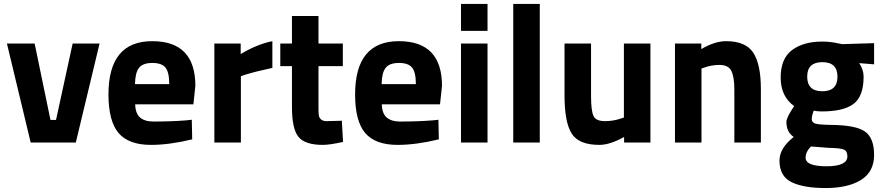

<svg xmlns="http://www.w3.org/2000/svg" viewBox="-20 -720 4455 970"><path d="M15 -500H155L235 -114H263L347 -500H483L363 0H135Z M663 -193Q664 -147 687.5 -126.5Q711 -106 755 -106Q848 -106 921 -112L949 -115L951 -16Q836 12 743 12Q630 12 579 -48Q528 -108 528 -243Q528 -512 749 -512Q967 -512 967 -286L957 -193ZM835 -295Q835 -355 816 -378.5Q797 -402 749.5 -402Q702 -402 682.5 -377.5Q663 -353 662 -295Z M1063 0V-500H1196V-447Q1280 -497 1356 -512V-377Q1275 -360 1217 -342L1197 -335V0Z M1712 -386H1589V-181Q1589 -151 1590.5 -138.5Q1592 -126 1601.5 -117Q1611 -108 1631 -108L1707 -110L1713 -3Q1646 12 1611 12Q1521 12 1488 -28.5Q1455 -69 1455 -178V-386H1396V-500H1455V-639H1589V-500H1712Z M1909 -193Q1910 -147 1933.5 -126.5Q1957 -106 2001 -106Q2094 -106 2167 -112L2195 -115L2197 -16Q2082 12 1989 12Q1876 12 1825 -48Q1774 -108 1774 -243Q1774 -512 1995 -512Q2213 -512 2213 -286L2203 -193ZM2081 -295Q2081 -355 2062 -378.5Q2043 -402 1995.5 -402Q1948 -402 1928.5 -377.5Q1909 -353 1908 -295Z M2309 0V-500H2443V0ZM2309 -564V-700H2443V-564Z M2573 0V-700H2707V0Z M3132 -500H3266V0H3133V-28Q3061 12 3008 12Q2904 12 2868 -45.5Q2832 -103 2832 -238V-500H2966V-236Q2966 -162 2978 -135Q2990 -108 3036 -108Q3080 -108 3119 -122L3132 -126Z M3524 0H3390V-500H3523V-472Q3591 -512 3648 -512Q3748 -512 3786 -453Q3824 -394 3824 -271V0H3690V-267Q3690 -331 3675 -361.5Q3660 -392 3615 -392Q3574 -392 3536 -378L3524 -374Z M4396 63Q4396 148 4330 189Q4264 230 4151.5 230Q4039 230 3978.5 200Q3918 170 3918 91Q3918 28 3990 -28Q3953 -53 3953 -104Q3953 -124 3983 -170L3992 -184Q3924 -233 3924 -328.5Q3924 -424 3981.5 -467Q4039 -510 4134 -510Q4177 -510 4219 -500L4235 -497L4396 -502V-395L4321 -401Q4343 -367 4343 -333Q4343 -233 4292 -195Q4241 -157 4132 -157Q4109 -157 4091 -161Q4081 -135 4081 -118.5Q4081 -102 4098 -96Q4115 -90 4178 -89Q4304 -88 4350 -55.5Q4396 -23 4396 63ZM4050 77Q4050 120 4155.5 120Q4261 120 4261 70Q4261 43 4243 35.5Q4225 28 4167 27L4077 20Q4050 47 4050 77ZM4058 -333Q4058 -259 4134.5 -259Q4211 -259 4211 -332.5Q4211 -406 4134.5 -406Q4058 -406 4058 -333Z"/></svg>

Font: Titillium Web[RUS by Daymarius]
Style: Bold
Weight: 700
Designer: Cyrillization by Daymarius
Foundry: Cyrillization by Daymarius
Version: Version 1.002 September 11, 2018